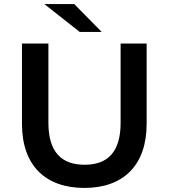

<svg xmlns="http://www.w3.org/2000/svg" viewBox="-20 -914 829 944"><path d="M372 -757H480L345 -894H198ZM395 10C586 10 701 -101 701 -305V-700H573V-310C573 -166 509 -104 396 -104C283 -104 218 -166 218 -310V-700H88V-305C88 -101 203 10 395 10Z"/></svg>

Font: Montserrat Lite SemiBold
Style: Regular
Weight: 600
Designer: Julieta Ulanovsky
Foundry: Julieta Ulanovsky
Version: Version 7.200;PS 007.200;hotconv 1.0.88;makeotf.lib2.5.64775